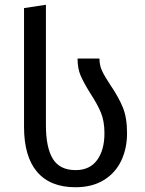

<svg xmlns="http://www.w3.org/2000/svg" viewBox="-20 -773 611 807"><path d="M81 -739 173 -753V-247Q173 -153 202 -105.5Q231 -58 298 -58Q357 -58 388 -100Q419 -142 419 -213Q419 -264 404 -300Q389 -336 360 -380Q332 -425 319 -455Q306 -485 306 -527H398Q398 -498 409.5 -474Q421 -450 445 -414Q479 -364 496.5 -321Q514 -278 514 -213Q514 -150 490 -98.5Q466 -47 417 -16.5Q368 14 297 14Q191 14 136 -50.5Q81 -115 81 -240Z"/></svg>

Font: FiraGO
Style: Regular
Weight: 400
Designer: bBox Type
Foundry: bBox Type GmbH
Version: Version 1.001;April 20, 2020;FontCreator 12.0.0.2555 64-bit